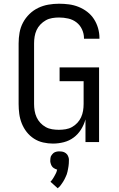

<svg xmlns="http://www.w3.org/2000/svg" viewBox="-20 -763 640 1031"><path d="M264 8Q238 8 211.5 2Q185 -4 162.5 -18.5Q140 -33 123.5 -54Q107 -75 97 -100Q87 -125 83.5 -151.5Q80 -178 80 -205V-530Q80 -559 85 -587.5Q90 -616 103.5 -641.5Q117 -667 138 -687.5Q159 -708 185 -720.5Q211 -733 239.5 -738Q268 -743 297 -743Q324 -743 350.5 -739.5Q377 -736 402 -726Q427 -716 448.5 -699.5Q470 -683 484.5 -660.5Q499 -638 506.5 -612Q514 -586 514 -559V-555H431V-558Q431 -582 420.5 -605Q410 -628 390.5 -643Q371 -658 346.5 -663.5Q322 -669 297 -669Q279 -669 260.5 -666Q242 -663 226 -654Q210 -645 197 -631.5Q184 -618 176.5 -601.5Q169 -585 166 -567Q163 -549 163 -530V-205Q163 -186 166 -168Q169 -150 176.5 -133.5Q184 -117 196.5 -103.5Q209 -90 225 -81Q241 -72 259.5 -69Q278 -66 296 -66Q314 -66 332.5 -69Q351 -72 367 -81Q383 -90 395.5 -103.5Q408 -117 415.5 -133.5Q423 -150 426 -168Q429 -186 429 -205V-327H300V-401H512V0H439V-122Q431 -93 415 -67.5Q399 -42 375.5 -24.5Q352 -7 323 0.5Q294 8 264 8ZM290 248 251 213Q255 209 258 205Q261 201 264 196.5Q267 192 269.5 187.5Q272 183 274.5 178.5Q277 174 280 168Q283 162 284 159V157L287 148L277 144Q273 142 269.5 140Q266 138 263 135Q260 132 258 128.5Q256 125 254.5 121.5Q253 118 251.5 112.5Q250 107 250 105V99Q250 94 250.5 89.5Q251 85 252 80.5Q253 76 255.5 72.5Q258 69 261 65Q264 61 267.5 58.5Q271 56 275 54Q279 52 285 51Q291 50 293 50H300Q304 50 309 50.5Q314 51 318 52Q322 53 326 55Q330 57 334 60Q338 63 340.5 66.5Q343 70 345 74Q347 78 348.5 83.5Q350 89 350 91V99Q350 107 349.5 114.5Q349 122 348 129Q347 136 345.5 143.5Q344 151 342.5 158.5Q341 166 338.5 173Q336 180 332.5 187Q329 194 326 200.5Q323 207 318.5 213.5Q314 220 308.5 228Q303 236 301 238L297 241Z"/></svg>

Font: R Plex Mono
Style: Regular
Weight: 400
Monospace: yes
Designer: Belleve Invis
Foundry: Belleve Invis
Version: Version 31.8.0